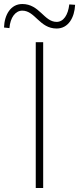

<svg xmlns="http://www.w3.org/2000/svg" viewBox="-68 -936 394 956"><path d="M110 0H147V-726H110ZM214 -794C272 -794 303 -848 306 -912L277 -914C271 -861 248 -827 214 -827C151 -827 129 -916 43 -916C-15 -916 -46 -862 -48 -799L-21 -796C-17 -849 9 -883 43 -883C107 -883 129 -794 214 -794Z"/></svg>

Font: Kinto Sans Thin
Style: Regular
Weight: 100
Designer: Authors: Ryoko NISHIZUKA  (kana & ideographs); Paul D. Hunt (Latin, Greek & Cyrillic); Wenlong ZHANG  (bopomofo); Sandol
Foundry: Adobe Systems Incorporated, ookami Inc.
Version: Version 0.001